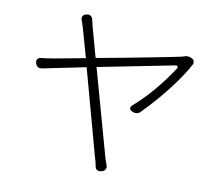

<svg xmlns="http://www.w3.org/2000/svg" viewBox="-85 -878 1170 1009"><g transform="rotate(10 500.0 -373.5)"><path d="M885 -641Q893 -636 895 -626.5Q897 -617 892 -609Q866 -561 828.5 -509Q791 -457 749 -408Q707 -359 667 -319Q660 -310 647 -308Q634 -306 623 -312L621 -313Q610 -318 609 -326.5Q608 -335 616 -343Q676 -395 727.5 -457.5Q779 -520 813 -573Q819 -582 816 -587Q813 -592 802 -590L397 -510L525 -51Q529 -38 532 -29Q535 -20 539 -10Q543 2 537.5 11.5Q532 21 520 24L515 25Q503 29 494 23Q485 17 483 4Q481 -5 479 -15Q477 -25 472 -39L346 -500L116 -453Q89 -448 81 -475V-477Q77 -488 83 -496.5Q89 -505 101 -506Q116 -508 130 -509.5Q144 -511 166 -515L334 -546L291 -698Q285 -718 282.5 -725Q280 -732 277 -740Q273 -751 277.5 -760Q282 -769 295 -772L299 -773Q311 -776 320 -770Q329 -764 331 -752Q333 -744 334.5 -739Q336 -734 341 -711L384 -556Q453 -568 526 -582Q599 -596 664 -608.5Q729 -621 774 -630Q819 -639 831 -642L847 -647Q866 -652 884 -641Z"/></g></svg>

Font: Chiron GoRound TC L
Style: Regular
Weight: 300
Designer: Ryoko NISHIZUKA 西塚涼子 (kana, bopomofo & ideographs); Paul D. Hunt (Latin, Greek & Cyrillic); Sandoll Communications 산돌커뮤니
Foundry: Adobe
Version: Version 1.000;hotconv 1.1.1;makeotfexe 2.6.0